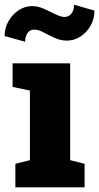

<svg xmlns="http://www.w3.org/2000/svg" viewBox="-43 -798 423 818"><path d="M22.5 0V-100.1L84.5 -115.7V-412.1L10.7 -427.7V-528.3H255.9V-115.7L317.4 -100.1V0ZM64 -620.1 -23.4 -644.5Q-23.4 -678.7 -6.8 -707.8Q9.8 -736.8 36.6 -754.4Q63.5 -772 93.8 -772Q118.7 -772 144.3 -760.5Q169.9 -749 192.9 -737.5Q215.8 -726.1 231.9 -725.6Q252 -726.6 262.2 -741Q272.5 -755.4 272.5 -777.8L359.4 -752.9Q359.4 -717.8 343 -688.7Q326.7 -659.7 299.8 -642.3Q272.9 -625 241.7 -625Q215.3 -625 189.7 -636.7Q164.1 -648.4 142.1 -660.2Q120.1 -671.9 103.5 -671.9Q83.5 -671.9 73.7 -656.5Q64 -641.1 64 -620.1Z"/></svg>

Font: Roboto Slab LO Black
Style: Regular
Weight: 900
Designer: Google
Version: Version 2.000